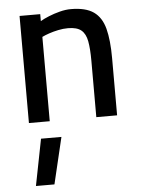

<svg xmlns="http://www.w3.org/2000/svg" viewBox="-56 -555 654 893"><g transform="rotate(-5 271.5 -108.5)"><path d="M75.3 294.6 118 77.4H213.3L161.7 294.6ZM68.3 0V-500H164.8V-467.5Q181.3 -477.3 205.3 -487Q229.3 -496.8 256.5 -503.8Q283.7 -510.9 308.5 -510.9Q377.7 -510.9 414.8 -484.8Q451.8 -458.7 465.9 -405Q480 -351.4 480 -266.9V0H382.9V-263.6Q382.9 -319.2 376.4 -354.4Q369.9 -389.7 349.6 -406.7Q329.3 -423.7 287.7 -423.7Q265.2 -423.7 241.7 -418.8Q218.2 -413.9 198.5 -407.1Q178.8 -400.4 165.5 -393.7V0Z"/></g></svg>

Font: Titillium Web SemiBold
Style: Regular
Weight: 600
Designer: Mohamed Gaber, Accademia di Belle Arti di Urbino
Foundry: Kief Type Foundry, Accademia di Belle Arti di Urbino
Version: Version 3.000; ttfautohint (v1.8.4)